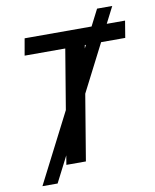

<svg xmlns="http://www.w3.org/2000/svg" viewBox="-97 -893 856 1059"><g transform="rotate(-10 330.5 -363.0)"><path d="M53.7 92.8 520.5 -819.3H605.5L138.7 92.8ZM82 -633.3 98.6 -727.5H661.1L645.5 -633.3H418.9L313.5 0H204.1L309.6 -633.3Z"/></g></svg>

Font: Inter Tight Medium
Style: Italic
Weight: 500
Italic angle: -9.39999°
Designer: Rasmus Andersson
Foundry: rsms
Version: Version 3.004